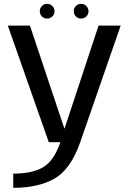

<svg xmlns="http://www.w3.org/2000/svg" viewBox="-20 -720 663 972"><path d="M227 0H386L591 -590.5H479L307 -70H305.5L131.5 -590.5H19.5ZM47 231Q173.5 231 255.8 184.2Q338 137.5 386 0L286 -0.5Q252.5 95.5 197.5 127.2Q142.5 159 47 159ZM219 -626Q234 -626 245 -636.8Q256 -647.5 256 -663Q256 -678.5 245 -689.5Q234 -700.5 219 -700.5Q203 -700.5 192.2 -689.5Q181.5 -678.5 181.5 -663Q181.5 -647.5 192.2 -636.8Q203 -626 219 -626ZM390.5 -626Q406.5 -626 417.2 -636.8Q428 -647.5 428 -663Q428 -678.5 417.2 -689.5Q406.5 -700.5 390.5 -700.5Q375 -700.5 364.2 -689.5Q353.5 -678.5 353.5 -663Q353.5 -647.5 364.2 -636.8Q375 -626 390.5 -626Z"/></svg>

Font: Anybody SemiExpanded
Style: Regular
Weight: 400
Width: 6
Designer: Tyler Finck
Foundry: Etcetera Type Company
Version: Version 1.113;gftools[0.9.25]